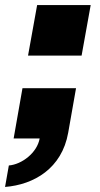

<svg xmlns="http://www.w3.org/2000/svg" viewBox="-41 -548 394 760"><path d="M70 -328H282L318 -528H106ZM-21 192C93 183 204 119 229 -23L260 -199H48L13 0H116C106 57 45 103 -6 107Z"/></svg>

Font: Archivo Black
Style: Italic
Weight: 900
Italic angle: -10°
Designer: Hector Gatti
Foundry: Omnibus-Type
Version: Version 2.001